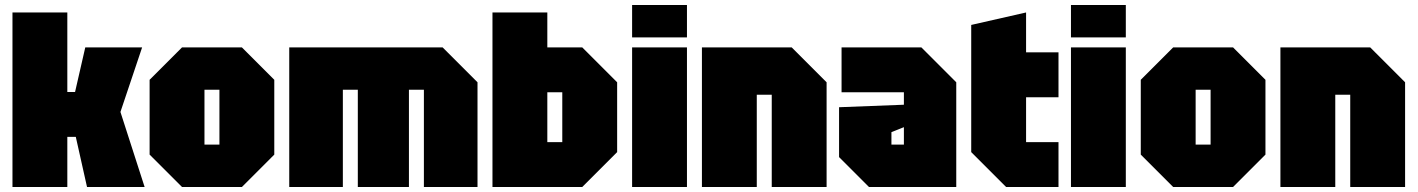

<svg xmlns="http://www.w3.org/2000/svg" viewBox="-20 -750 5685 770"><path d="M30 0V-700H250V-381H281L322 -560H550L463 -301L560 0H329L284 -201H250V0Z M580 -130V-430L710 -560H950L1080 -430V-130L950 0H710ZM800 -170H860V-390H800Z M1140 -560H1755L1895 -420V0H1680V-390H1620V0H1415V-390H1355V0H1140Z M1955 0V-700H2175V-560H2315L2455 -420V-140L2315 0ZM2175 -180H2235V-380H2175Z M2515 0V-560H2735V0ZM2515 -600V-730H2735V-600Z M2795 0V-560H3155L3295 -420V0H3075V-370H3015V0Z M3345 -120V-320L3605 -330V-380H3355V-560H3675L3815 -420V0H3465ZM3555 -220V-170H3605V-240Z M3875 -650 4095 -700V-540H4225V-360H4095V-180H4225V0H4015L3875 -140Z M4275 0V-560H4495V0ZM4275 -600V-730H4495V-600Z M4555 -130V-430L4685 -560H4925L5055 -430V-130L4925 0H4685ZM4775 -170H4835V-390H4775Z M5115 0V-560H5475L5615 -420V0H5395V-370H5335V0Z"/></svg>

Font: Tektur Condensed Black
Style: Regular
Weight: 900
Width: 3
Designer: Adam Jagosz
Foundry: Adam Jagosz
Version: Version 1.005;gftools[0.9.30]